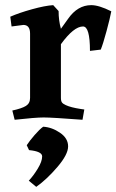

<svg xmlns="http://www.w3.org/2000/svg" viewBox="-20 -457 453 747"><path d="M335 -437Q365 -437 413 -413Q408 -386 394.5 -336Q381 -286 372 -264L330 -259Q330 -354 303 -354Q267 -354 217 -285V-77Q217 -64 221 -58.5Q225 -53 236 -48Q255 -39 294 -33L308 -31L301 9Q182 0 150 0Q118 0 37 9L28 -27Q65 -35 81 -45Q97 -55 97 -76V-326Q97 -360 71 -360L25 -354L20 -392Q54 -407 104.5 -421Q155 -435 187 -437L208 -414Q208 -377 217 -345L245 -384Q282 -437 335 -437ZM121 270 92 246Q110 227 127 199Q144 171 144 151.5Q144 132 93 127L84 108Q95 91 114.5 68.5Q134 46 148 36Q182 38 213.5 59.5Q245 81 245 112.5Q245 144 203.5 192.5Q162 241 121 270Z"/></svg>

Font: Buenard
Style: Bold
Weight: 700
Foundry: FontFuror
Version: Version 1.002 2011